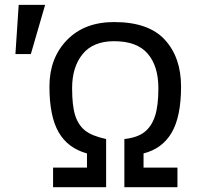

<svg xmlns="http://www.w3.org/2000/svg" viewBox="-20 -782 826 802"><path d="M108.9 -556.2H44.4L58.1 -761.7H168.5ZM721.2 0H499.5V-201.2Q552.7 -207 582.5 -229.7Q612.3 -252.4 627 -295.7Q641.6 -338.9 641.6 -413.6Q641.6 -505.9 596.9 -557.9Q552.2 -609.9 456.5 -609.9Q368.7 -609.9 325 -555.9Q281.2 -502 281.2 -413.6Q281.2 -340.8 293.9 -300.5Q306.6 -260.3 334.7 -237.3Q362.8 -214.4 423.3 -201.2V0H201.7V-82H343.3V-141.1Q263.2 -163.1 224.9 -229.7Q186.5 -296.4 186.5 -420.4Q186.5 -539.1 259.5 -614.5Q332.5 -689.9 456.5 -689.9Q600.6 -689.9 668.5 -616Q736.3 -542 736.3 -420.4Q736.3 -295.4 697.3 -228.3Q658.2 -161.1 579.6 -141.1V-82H721.2Z"/></svg>

Font: Cadman
Style: Regular
Weight: 400
Designer: Paul James MIller
Foundry: High-Logic / Made with FontCreator
Version: Version 2.114;March 28, 2021;FontCreator 13.0.0.2683 64-bit